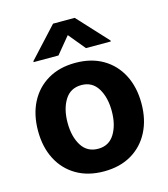

<svg xmlns="http://www.w3.org/2000/svg" viewBox="-115 -862 844 963"><g transform="rotate(-15 307.0 -380.0)"><path d="M306.8 10.7Q224.1 10.7 163.9 -24.7Q103.7 -60 71 -123.4Q38.4 -186.8 38.4 -270.6Q38.4 -355.1 71 -418.5Q103.7 -481.9 163.9 -517.2Q224.1 -552.6 306.8 -552.6Q389.6 -552.6 449.8 -517.2Q509.9 -481.9 542.6 -418.5Q575.3 -355.1 575.3 -270.6Q575.3 -186.8 542.6 -123.4Q509.9 -60 449.8 -24.7Q389.6 10.7 306.8 10.7ZM307.5 -106.5Q363.6 -106.5 392.6 -153.4Q421.5 -200.3 421.5 -271.7Q421.5 -343 392.6 -390.1Q363.6 -437.1 307.5 -437.1Q250.4 -437.1 221.2 -390.1Q192.1 -343 192.1 -271.7Q192.1 -200.3 221.2 -153.4Q250.4 -106.5 307.5 -106.5ZM235.4 -610.1H106.5V-615.1L250.4 -771.3H362.9L507.1 -615.1V-610.1H378.2L306.8 -696.7Z"/></g></svg>

Font: Inter Zeller
Style: Bold
Weight: 700
Designer: Rasmus Andersson; Joe Bland
Foundry: zeller
Version: Version 3.015;git-dec3a8cb1